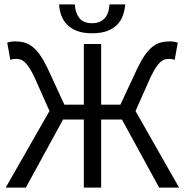

<svg xmlns="http://www.w3.org/2000/svg" viewBox="-20 -857 845 877"><path d="M6 0 206 -350 137 -505Q124 -532 113 -548.5Q102 -565 92 -574Q82 -583 72 -585.5Q62 -588 51 -588Q46 -588 39.5 -587Q33 -586 27 -584L13 -662Q21 -665 30.5 -666.5Q40 -668 49 -668Q71 -668 90 -663Q109 -658 127 -644.5Q145 -631 162 -607Q179 -583 197 -546L274 -379H363V-656H442V-379H530L608 -546Q626 -583 643 -607Q660 -631 678 -644.5Q696 -658 715 -663Q734 -668 756 -668Q765 -668 774.5 -666.5Q784 -665 792 -662L778 -584Q771 -586 765 -587Q759 -588 754 -588Q743 -588 733 -585.5Q723 -583 713 -574Q703 -565 692 -548.5Q681 -532 668 -505L599 -350L798 0H707L537 -311H442V0H363V-311H268L98 0ZM401 -705Q359 -705 331 -716Q303 -727 285.5 -745.5Q268 -764 259.5 -788Q251 -812 250 -837H322Q323 -802 341 -776.5Q359 -751 401 -751Q422 -751 436.5 -758Q451 -765 460.5 -776.5Q470 -788 474.5 -803.5Q479 -819 480 -837H552Q550 -812 542 -788Q534 -764 516.5 -745.5Q499 -727 471 -716Q443 -705 401 -705Z"/></svg>

Font: Source Sans Pro
Style: Regular
Weight: 400
Designer: Paul D. Hunt
Foundry: Adobe Systems Incorporated
Version: Version 2.021;PS 2.000;hotconv 1.0.86;makeotf.lib2.5.63406